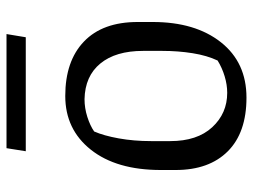

<svg xmlns="http://www.w3.org/2000/svg" viewBox="-113 -646 770 584"><g transform="rotate(-90 272.0 -354.0)"><path d="M267.1 10.7Q160.6 10.7 103.8 -46.1Q46.9 -103 46.9 -204.6V-250Q46.9 -384.8 108.6 -462.6Q170.4 -540.5 272 -540.5Q378.4 -540.5 437.7 -483.6Q497.1 -426.8 497.1 -320.3V-274.4Q497.1 -145 435.5 -67.1Q374 10.7 267.1 10.7ZM409.2 -303.7Q409.2 -387.2 370.8 -433.8Q332.5 -480.5 262.2 -481.9Q235.4 -481.9 208.5 -473.4Q181.6 -464.8 164.1 -452.6Q151.4 -423.8 143.1 -377.9Q134.8 -332 134.8 -279.3V-221.2Q134.8 -139.2 177 -93.5Q219.2 -47.9 281.7 -47.9Q306.2 -47.9 332 -55.7Q357.9 -63.5 379.9 -77.1Q395 -108.9 402.1 -152.8Q409.2 -196.8 409.2 -245.6ZM113.3 -719.2H460.4L450.7 -660.6H104Z"/></g></svg>

Font: Noticia Text
Style: Regular
Weight: 400
Designer: JM Sole
Foundry: JM Sole
Version: Version 1.003